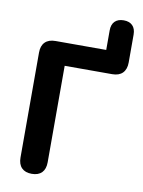

<svg xmlns="http://www.w3.org/2000/svg" viewBox="-96 -941 757 1015"><g transform="rotate(10 283.0 -433.0)"><path d="M72.9 -66.4V-629.8Q72.9 -666.3 92.3 -685.6Q111.6 -705 148.1 -705H420.4V-809.9Q420.4 -841.6 437.2 -858.4Q454.1 -875.3 484.8 -875.3Q515.3 -875.3 532.1 -858.4Q548.9 -841.6 548.9 -809.9V-660.3Q548.9 -623.8 529.6 -604Q510.2 -584.3 473.7 -584.3H218.7V-66.4Q218.7 -30.1 200 -10.8Q181.2 8.4 145.9 8.4Q110.6 8.4 91.8 -10.9Q72.9 -30.3 72.9 -66.4Z"/></g></svg>

Font: SN Pro Thin
Style: Regular
Weight: 200
Designer: Tobias Whetton
Foundry: Supernotes
Version: Version 1.003;Glyphs 3.3 (3324)